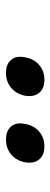

<svg xmlns="http://www.w3.org/2000/svg" viewBox="216 -1033 168 640"><g transform="rotate(90 300.0 -713.0)"><path d="M445 -649Q416 -649 401.5 -666Q387 -683 393 -712Q398 -742 418.5 -759.5Q439 -777 468 -777Q497 -777 511.5 -759.5Q526 -742 521 -712Q515 -683 494.5 -666Q474 -649 445 -649ZM223 -649Q194 -649 179.5 -666Q165 -683 171 -712Q176 -742 196.5 -759.5Q217 -777 246 -777Q275 -777 289.5 -759.5Q304 -742 299 -712Q293 -683 272.5 -666Q252 -649 223 -649Z"/></g></svg>

Font: Maple Mono NL
Style: Italic
Weight: 400
Italic angle: -10°
Monospace: yes
Designer: subframe7536
Version: Version 7.000